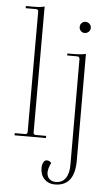

<svg xmlns="http://www.w3.org/2000/svg" viewBox="-59 -696 561 963"><g transform="rotate(5 221.0 -214.5)"><path d="M32 0V-11H84Q96 -11 96 -23V-628Q96 -640 84 -640H32V-651H77Q108 -651 126 -657V-23Q126 -11 138 -11H190V0ZM337 -542Q326 -542 318 -550Q310 -558 310 -570Q310 -582 318 -590Q326 -598 337 -598Q349 -598 357.5 -590Q366 -582 366 -570Q366 -558 357.5 -550Q349 -542 337 -542ZM254 228Q222 228 201.5 207Q181 186 181 152Q181 134 187.5 122.5Q194 111 204 111Q218 111 227 122Q213 151 213 171Q213 191 225.5 203Q238 215 258 215Q290 215 307 191Q324 167 324 124L323 -409Q323 -422 309 -422H260V-432H283Q329 -432 353 -438L354 99Q354 228 254 228Z"/></g></svg>

Font: Arapey Thin-Display
Style: Regular
Weight: 100
Designer: Eduardo Rodriguez Tunni
Foundry: Eduardo Rodriguez Tunni
Version: Version 4.000